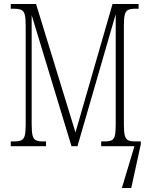

<svg xmlns="http://www.w3.org/2000/svg" viewBox="-20 -734 750 964"><path d="M34 0V-24H51Q75 -24 87.5 -30Q100 -36 104.5 -54Q109 -72 109 -108V-606Q109 -642 104.5 -660Q100 -678 87.5 -684Q75 -690 52 -690H34V-714H161L359 -69L545 -714H676V-690H658Q635 -690 623 -684Q611 -678 606.5 -660Q602 -642 602 -606V-108Q602 -72 606.5 -54Q611 -36 623 -30Q635 -24 659 -24H687V-10L639 210H592L655 0H488V-24H505Q529 -24 541 -30Q553 -36 557 -54Q561 -72 561 -109V-663L369 0H339L139 -658V-109Q139 -72 143.5 -54Q148 -36 160 -30Q172 -24 195 -24H211V0Z"/></svg>

Font: Noto Serif ExtraCondensed ExtraLight
Style: Regular
Weight: 200
Width: 2
Designer: Monotype Design Team
Foundry: Monotype Imaging Inc.
Version: Version 2.015